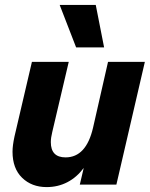

<svg xmlns="http://www.w3.org/2000/svg" viewBox="-20 -752 610 782"><path d="M370 -732 404 -559H290L223 -732ZM420 -500H570L454 0H305L321 -68Q293 -30 254.5 -10Q216 10 170 10Q109 10 70 -28Q31 -66 31 -134Q31 -159 39 -196L110 -500H260L193 -215Q187 -191 187 -173Q187 -111 247 -111Q331 -111 359 -232Z"/></svg>

Font: CBA Beacon Sans Extra Bold
Style: Italic
Weight: 800
Italic angle: -13°
Designer: Wei Huang
Foundry: Wei Huang
Version: Version 1.002